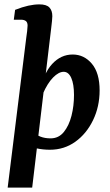

<svg xmlns="http://www.w3.org/2000/svg" viewBox="-20 -677 503 877"><path d="M208 7Q176 7 146.5 0.5Q117 -6 94 -15L124 -74Q144 -61 164.5 -53Q185 -45 211 -45Q248 -45 271.5 -74Q295 -103 306.5 -148Q318 -193 318 -243Q318 -293 305.5 -321Q293 -349 271 -349Q248 -349 222.5 -323Q197 -297 176 -249L162 -256Q178 -341 218 -384.5Q258 -428 312 -428Q364 -428 399.5 -386Q435 -344 435 -264Q435 -190 405 -128Q375 -66 324 -29.5Q273 7 208 7ZM15 180 100 -505Q102 -518 104 -535Q106 -552 106 -560Q106 -575 98 -581Q90 -587 76 -587H43L49 -632Q82 -645 109 -651Q136 -657 160 -657Q192 -657 205.5 -643Q219 -629 219 -603Q219 -595 217.5 -581Q216 -567 214 -550L127 180Z"/></svg>

Font: Rasa SemiBold
Style: Italic
Weight: 600
Italic angle: -7.10001°
Designer: Anna Giedrys (Yrsa+Rasa design), David Brezina (Yrsa art-direction, Rasa art-direction, design)
Foundry: Rosetta Type Foundry
Version: Version 2.004